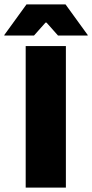

<svg xmlns="http://www.w3.org/2000/svg" viewBox="-64 -847 416 867"><path d="M233.5 0H52V-639H233.5ZM55.5 -827H232L332 -689V-686.5H198L146 -745H141.5L89.5 -686.5H-44.5V-689Z"/></svg>

Font: Anek Gurmukhi Medium ExtraBold
Style: Regular
Weight: 800
Version: Version 1.003